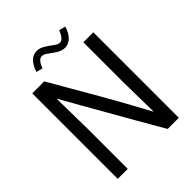

<svg xmlns="http://www.w3.org/2000/svg" viewBox="-246 -1023 1156 1156"><g transform="rotate(-45 332.5 -445.0)"><path d="M72 -728H174Q263 -575 345 -432Q427 -289 509 -136H511L507 -389V-728H592V0H497Q441 -96 394 -178.5Q347 -261 306 -333Q265 -405 227.5 -470.5Q190 -536 155 -599H153L157 -345V0H72ZM455 -882 497 -872Q484 -828 460 -805Q436 -782 406 -782Q385 -782 366.5 -791.5Q348 -801 331 -814Q314 -827 299 -836.5Q284 -846 271 -846Q257 -846 245 -833Q233 -820 222 -791L181 -801Q194 -844 217.5 -867Q241 -890 271 -890Q292 -890 310.5 -880.5Q329 -871 346 -858.5Q363 -846 377.5 -836Q392 -826 406 -826Q420 -826 432 -839.5Q444 -853 455 -882Z"/></g></svg>

Font: Murecho Thin
Style: Regular
Weight: 400
Version: Version 1.010